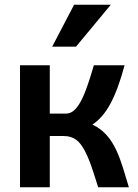

<svg xmlns="http://www.w3.org/2000/svg" viewBox="-20 -786 581 806"><path d="M189 -512H64V0H189V-215H247C291.4 -215 313.7 -192 331.5 -161C357.6 -115.6 372.9 -59.7 392 0H521C486.7 -111.1 464.7 -217.7 368 -263C397.3 -282.3 422.7 -311.8 444 -351.5C465.3 -391.2 485 -444.7 503 -512H374C358.7 -459.3 345.3 -419.3 334 -392C322.7 -364.7 310.8 -344 298.5 -330C286.2 -316 271.7 -309 255 -309H189ZM299 -590 445 -766H291L199 -590Z"/></svg>

Font: Fog Sans
Style: Bold
Weight: 700
Foundry: Intel Corporation
Version: Version 1.00